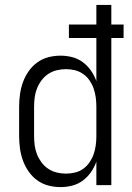

<svg xmlns="http://www.w3.org/2000/svg" viewBox="-20 -755 540 783"><path d="M227 8Q201 8 176.5 1.5Q152 -5 131.5 -20Q111 -35 96.5 -56Q82 -77 73.5 -100.5Q65 -124 61.5 -149.5Q58 -175 58 -200V-320Q58 -345 61.5 -370.5Q65 -396 73.5 -419.5Q82 -443 96.5 -464Q111 -485 131.5 -500Q152 -515 176.5 -521.5Q201 -528 227 -528Q251 -528 274.5 -522Q298 -516 317.5 -501.5Q337 -487 351 -467Q365 -447 373 -424V-600H261V-655H373V-735H434V-655H484V-600H434V0H373V-96Q365 -73 351 -53Q337 -33 317.5 -18.5Q298 -4 274.5 2Q251 8 227 8ZM249 -47Q268 -47 286.5 -51.5Q305 -56 320 -67Q335 -78 345.5 -93.5Q356 -109 362 -126.5Q368 -144 370.5 -162.5Q373 -181 373 -200V-320Q373 -339 370.5 -357.5Q368 -376 362 -393.5Q356 -411 345.5 -426.5Q335 -442 319.5 -453Q304 -464 286 -468.5Q268 -473 249 -473Q230 -473 211.5 -468.5Q193 -464 177 -453.5Q161 -443 149.5 -427.5Q138 -412 131 -394.5Q124 -377 121.5 -358Q119 -339 119 -320V-200Q119 -181 121.5 -162Q124 -143 131 -125.5Q138 -108 149.5 -92.5Q161 -77 177 -66.5Q193 -56 211.5 -51.5Q230 -47 249 -47Z"/></svg>

Font: Iosevka SS18 Light
Style: Regular
Weight: 300
Monospace: yes
Designer: Belleve Invis
Foundry: Belleve Invis
Version: Version 25.1.1; ttfautohint (v1.8.4)